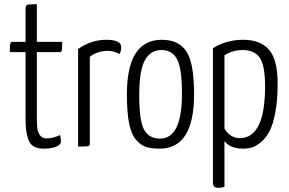

<svg xmlns="http://www.w3.org/2000/svg" viewBox="-20 -700 1379 917"><path d="M102 -451H27Q27 -484 29 -492Q31 -500 40 -500H102V-658Q102 -674 111 -677Q120 -680 156 -680V-500H277Q277 -467 275 -459Q273 -451 265 -451H156V-144Q156 -108 158 -89Q160 -70 170.5 -54.5Q181 -39 202 -39Q232 -39 267 -55Q271 -39 271 -26Q271 -8 247.5 1Q224 10 190 10Q160 10 141.5 -0.5Q123 -11 115 -34.5Q107 -58 104.5 -81.5Q102 -105 102 -145Z M353 -466Q416 -510 487 -510Q559 -510 559 -475Q559 -458 551 -442Q525 -457 495 -457Q446 -457 409 -429V-14Q409 -4 401.5 -2Q394 0 353 0Z M586 -249Q586 -510 753 -510Q834 -510 870.5 -454Q907 -398 907 -250Q907 10 742 10Q701 10 675.5 1Q650 -8 628 -34.5Q606 -61 596 -113.5Q586 -166 586 -249ZM645 -245Q645 -122 668.5 -80Q692 -38 744 -38Q849 -38 849 -252Q849 -374 825.5 -417.5Q802 -461 751 -461Q699 -461 672 -412.5Q645 -364 645 -245Z M997 -470Q1062 -510 1141 -510Q1223 -510 1264.5 -463Q1306 -416 1306 -299Q1306 -221 1295 -163Q1284 -105 1267 -73Q1250 -41 1227 -21.5Q1204 -2 1184 4Q1164 10 1142 10Q1080 10 1052 -26V193Q1034 197 1023 197Q997 197 997 174ZM1052 -86Q1079 -40 1127 -40Q1246 -43 1246 -288Q1246 -388 1220.5 -424.5Q1195 -461 1138 -461Q1090 -461 1052 -436Z"/></svg>

Font: Yanone Kaffeesatz Light
Style: Regular
Weight: 300
Designer: Yanone (Cyrillic: Daniel Pouzeot)
Foundry: Yanone
Version: Version 1.003;PS 001.003;hotconv 1.0.88;makeotf.lib2.5.64775